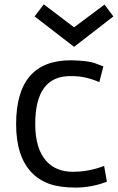

<svg xmlns="http://www.w3.org/2000/svg" viewBox="-20 -848 540 878"><path d="M468.8 -17.1Q398.4 9.8 326.4 9.8Q254.4 9.8 206.8 -6.8Q159.2 -23.4 125 -58.6Q53.7 -132.8 53.7 -280.3Q53.7 -572.3 303.7 -572.3L320.8 -571.8Q384.8 -569.3 412.4 -559.6Q439.9 -549.8 452.6 -544.4L434.1 -472.2Q372.6 -500 309.6 -500H301.3Q141.1 -500 141.1 -281.2Q141.1 -165.5 193.8 -109.4Q237.8 -62.5 312.7 -62.5Q387.7 -62.5 456.1 -89.4ZM138.2 -772.9 180.2 -828.1 318.8 -723.1 458 -827.1 498.5 -772.9 318.8 -633.8Z"/></svg>

Font: Duru Sans
Style: Regular
Weight: 400
Designer: Onur Yazõcõgil
Foundry: Onur Yazõcõgil
Version: Version 1.002